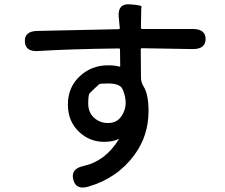

<svg xmlns="http://www.w3.org/2000/svg" viewBox="-20 -809 1040 888"><path d="M389 54Q331 71 319 22Q306 -28 365 -41Q467 -63 529 -164Q532 -168 528 -166Q502 -153 462 -153Q396 -153 348 -197Q294 -246 294 -325.5Q294 -405 348.5 -456Q403 -507 480 -507Q512 -507 531 -501Q536 -500 536 -505L535 -580Q535 -585 530 -585Q294 -582 157 -573Q97 -569 95 -617Q93 -665 153 -666L529 -674Q534 -674 534 -679L529 -731Q524 -793 580 -789Q636 -785 634.5 -778.5Q633 -772 633 -755Q633 -725 632 -695V-680Q632 -675 637 -675H871Q931 -675 931 -628Q930 -581 870 -582L636 -586Q631 -586 631 -581L632 -450Q632 -429 643 -411Q667 -374 667 -296Q667 -181 602 -93Q523 15 389 54ZM479 -240Q521 -240 542 -272Q566 -308 560 -350Q557 -375 546 -398Q534 -423 479 -423Q442 -423 438 -419Q416 -399 395 -378Q388 -372 388 -330.5Q388 -289 415 -264.5Q442 -240 479 -240Z"/></svg>

Font: Resource Han Rounded KR Medium
Style: Regular
Weight: 500
Designer: Cyano Hao (round all glyphs); Ryoko NISHIZUKA 西塚涼子 (kana, bopomofo & ideographs); Paul D. Hunt (Latin, Greek & Cyrillic)
Foundry: Cyano Hao
Version: 0.990